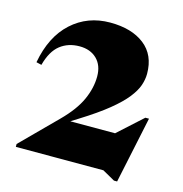

<svg xmlns="http://www.w3.org/2000/svg" viewBox="-112 -832 923 970"><g transform="rotate(15 350.0 -347.0)"><path d="M660.5 -311.5 587 36.5H570.5L505.5 0H47.5V-15L228.5 -196.5Q296 -264 324.2 -326.5Q352.5 -389 352.5 -449.5Q352.5 -507.5 318.5 -540.8Q284.5 -574 228 -574Q168.5 -574 126.8 -541.2Q85 -508.5 65 -433.5L37.5 -440Q63 -579.5 145.8 -654.8Q228.5 -730 346.5 -730Q459.5 -730 526 -678Q592.5 -626 592.5 -528Q592.5 -498.5 581.8 -467Q571 -435.5 542.2 -399Q513.5 -362.5 459.5 -318.5Q405.5 -274.5 319 -220.5L280 -196H514L641.5 -311.5Z"/></g></svg>

Font: Newsreader 72pt ExtraBold
Style: Regular
Weight: 800
Designer: Hugues Gentile
Foundry: Production Type
Version: Version 1.003; ttfautohint (v1.8.3)